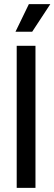

<svg xmlns="http://www.w3.org/2000/svg" viewBox="-20 -911 264 931"><path d="M61 0V-689H152V0ZM136 -757H55L120 -891H224Z"/></svg>

Font: Bricolage Grotesque 60pt
Style: Regular
Weight: 400
Version: Version 1.001;gftools[0.9.33.dev8+g029e19f]